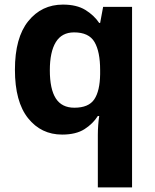

<svg xmlns="http://www.w3.org/2000/svg" viewBox="-20 -576 673 836"><path d="M406 11Q406 -9 407.5 -30Q409 -51 412 -71H406Q385 -37.4 348 -13.7Q311 10 250.6 10Q159.1 10 102.1 -61.5Q45 -133 45 -272.5Q45 -412 103.2 -484Q161.3 -556 254 -556Q313.6 -556 351.4 -532.9Q389.3 -509.7 412 -476H416L429 -546H555V240H406ZM303.8 -107Q366 -107 390.5 -143.5Q415 -180 416 -253V-271Q416 -351 391.5 -393Q367 -435 302.4 -435Q249 -435 223 -392.5Q197 -350 197 -270Q197 -188 223 -147.5Q249 -107 303.8 -107Z"/></svg>

Font: Noto Sans Ol Chiki
Style: Regular
Weight: 400
Designer: Monotype Design Team, Lewis McGuffie
Foundry: Monotype Imaging Inc.
Version: Version 2.003